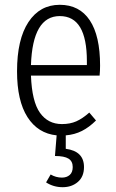

<svg xmlns="http://www.w3.org/2000/svg" viewBox="-20 -554 483 800"><path d="M395 -239H109Q113 -131 146.5 -84Q180 -37 238 -37Q272 -37 298 -48.5Q324 -60 352 -85L380 -52Q352 -24 321.5 -8.5Q291 7 254 10V66Q330 76 330 142Q330 182 304.5 204Q279 226 241 226Q203 226 172 206L191 173Q213 186 238 186Q258 186 270.5 175Q283 164 283 142Q283 118 265.5 107Q248 96 209 96L216 10Q138 2 94.5 -66Q51 -134 51 -257Q51 -390 98.5 -462Q146 -534 229 -534Q311 -534 354 -469.5Q397 -405 397 -281Q397 -259 395 -239ZM342 -299Q342 -393 314 -440Q286 -487 229 -487Q116 -487 109 -283H342Z"/></svg>

Font: Fira Sans Extra Condensed Light
Style: Regular
Weight: 300
Width: 1
Designer: Carrois Corporate & Edenspiekermann AG
Foundry: Carrois Corporate GbR & Edenspiekermann AG
Version: Version 4.203